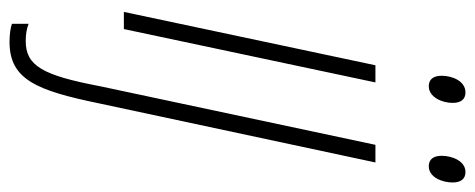

<svg xmlns="http://www.w3.org/2000/svg" viewBox="-317 -440 997 403"><g transform="rotate(90 181.5 -238.5)"><path d="M161 -640C184 -640 196 -668 196 -690C196 -708 188 -717 174 -717C150 -717 139 -689 139 -667C139 -649 147 -640 161 -640ZM329 -640C352 -640 363 -668 363 -690C363 -708 355 -717 341 -717C318 -717 307 -689 307 -667C307 -649 315 -640 329 -640ZM5 0H41L153 -528H117ZM68 240C147 240 170 183 197 52L321 -528H284L161 50C138 171 118 206 66 206C51 206 41 204 30 200V235C39 238 52 240 68 240Z"/></g></svg>

Font: Noto Sans ExtraCondensed ExtraLight
Style: Italic
Weight: 200
Width: 2
Italic angle: -12°
Designer: Monotype Design Team
Foundry: Monotype Imaging Inc.
Version: Version 2.013